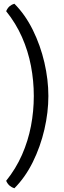

<svg xmlns="http://www.w3.org/2000/svg" viewBox="-20 -790 344 1028"><path d="M161 -276Q161 -195 145.8 -115.2Q130.5 -35.5 97.8 39Q65 113.5 13 178Q20.5 195 32 204.5Q43.5 214 57 218Q115 160 155.8 77.5Q196.5 -5 217.8 -97Q239 -189 239 -276Q239 -363 217.8 -455Q196.5 -547 155.8 -629.5Q115 -712 57 -770Q43.5 -766.5 32 -757Q20.5 -747.5 13 -730Q65 -665.5 97.8 -591.2Q130.5 -517 145.8 -437Q161 -357 161 -276Z"/></svg>

Font: Signika Negative Light
Style: Regular
Weight: 300
Designer: Anna Giedry
Foundry: Anna Giedry
Version: Version 2.001